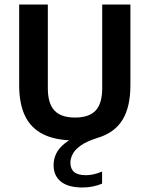

<svg xmlns="http://www.w3.org/2000/svg" viewBox="-20 -615 662 851"><path d="M433 -595H558V-237Q558 -141.5 523.2 -84.2Q488.5 -27 413 -4Q364.5 11 338.2 29.8Q312 48.5 302 68.2Q292 88 292 106Q292 133.5 308.8 147.5Q325.5 161.5 361 161.5Q376.5 161.5 394 157.8Q411.5 154 432.5 145.5V199Q413 207 391.8 211.5Q370.5 216 346 216Q282 216 249.8 189.8Q217.5 163.5 217.5 117Q217.5 90 229 66Q240.5 42 266.8 20.8Q293 -0.5 337 -18L335.5 7.5H312.5Q227.5 7.5 172.8 -19.2Q118 -46 91.5 -100.2Q65 -154.5 65 -237V-595H192V-224Q192 -156.5 221.2 -125.2Q250.5 -94 312.5 -94Q375 -94 404 -125.2Q433 -156.5 433 -224Z"/></svg>

Font: Encode Sans SC SemiCondensed SemiBold
Style: Regular
Weight: 600
Width: 4
Designer: Multiple Designers
Foundry: Impallari Type
Version: Version 3.002